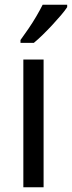

<svg xmlns="http://www.w3.org/2000/svg" viewBox="-20 -786 302 806"><path d="M163 0H78V-536H163ZM262 -756Q253 -742 236 -722Q219 -702 199 -680.5Q179 -659 159 -639.5Q139 -620 122 -606H66V-618Q82 -640 99.5 -665.5Q117 -691 132.5 -717.5Q148 -744 159 -766H262Z"/></svg>

Font: Noto Sans Khmer SemiCondensed
Style: Regular
Weight: 400
Width: 4
Designer: Danh Hong and the Monotype Design Team
Foundry: Monotype Imaging Inc.
Version: Version 2.004